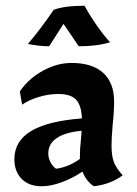

<svg xmlns="http://www.w3.org/2000/svg" viewBox="-20 -637 477 668"><path d="M30 -83Q30 -146 88 -181Q146 -216 265 -225Q263 -271 244.5 -290.5Q226 -310 183 -310Q150 -310 116 -300Q82 -290 57 -273L49 -319Q79 -363 128.5 -390.5Q178 -418 229 -418Q301 -418 339 -383.5Q377 -349 377 -284Q377 -248 372 -203Q368 -155 368 -132Q368 -95 376 -73.5Q384 -52 407 -27Q363 5 306 11Q279 -8 267 -40Q231 -16 193.5 -2.5Q156 11 125 11Q80 11 55 -15Q30 -41 30 -83ZM258 -84V-92Q258 -120 261 -145L264 -182Q208 -177 178 -157Q148 -137 148 -103Q148 -88 155.5 -73Q163 -58 175 -50Q217 -55 258 -84ZM77 -484Q120 -534 167 -603Q205 -617 274 -617Q295 -579 319.5 -544.5Q344 -510 363 -490Q318 -476 254 -476L201 -554L151 -476Q118 -476 77 -484Z"/></svg>

Font: Mirza SemiBold
Style: Regular
Weight: 600
Designer: Arabic design by Kourosh Beigpour, Latin design by Eduardo Tunni, engineering by Lasse Fister
Version: Version 1.0010g